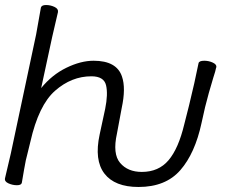

<svg xmlns="http://www.w3.org/2000/svg" viewBox="-65 -727 968 765"><path d="M420 -297 401 -195Q383 -114 413.5 -78Q444 -42 500 -42Q567 -42 606.5 -88.5Q646 -135 669 -231L688 -306Q707 -386 709 -395L726 -475Q728 -485 749 -485Q767 -485 783 -477.5Q799 -470 797 -459L796 -457Q794 -445 785 -418Q782 -409 767 -356.5Q752 -304 738 -237Q712 -116 653.5 -49Q595 18 487 18Q392 18 351 -35.5Q310 -89 332 -191L354 -293Q366 -352 357.5 -387.5Q349 -423 299 -423Q220 -423 154.5 -365.5Q89 -308 56 -162Q48 -129 42 -105L38 -89Q32 -59 22 1Q20 11 2.5 11Q-15 11 -31.5 3.5Q-48 -4 -45 -17L-22 -115L79 -590L98 -697Q101 -707 118.5 -707Q136 -707 152 -699.5Q168 -692 166 -679L143 -580L99 -376Q142 -429 199.5 -457Q257 -485 308 -485Q400 -485 421 -422Q437 -376 420 -297Z"/></svg>

Font: LXGW Bright GB
Style: Italic
Weight: 400
Italic angle: -12°
Designer: Christian Thalmann (Catharsis Fonts)
Foundry: LXGW / Christian Thalmann (Catharsis Fonts) / Fontworks Inc.
Version: Version 5.510